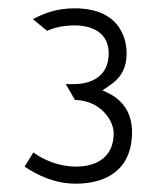

<svg xmlns="http://www.w3.org/2000/svg" viewBox="-20 -820 376 461"><path d="M39 -420C70 -399 112 -379 162 -379C236 -379 297 -413 297 -503C297 -549 275 -578 243 -595L226 -603L242 -614C267 -630 284 -653 284 -692C284 -710 280 -800 159 -800C118 -800 87 -789 59 -774L93 -746C111 -754 133 -759 159 -759C206 -759 241 -738 241 -692C241 -635 197 -618 157 -618H138L160 -580C221 -579 253 -531 253 -500C253 -445 215 -420 162 -420C121 -420 85 -436 60 -454Z"/></svg>

Font: Charger Sport
Style: ExLit
Weight: 200
Designer: Jasper
Foundry: Cannot Into Space Fonts
Version: Version 1.1